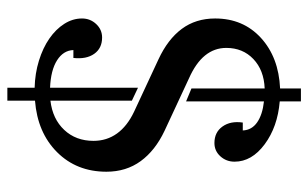

<svg xmlns="http://www.w3.org/2000/svg" viewBox="-182 -608 858 535"><g transform="rotate(90 247.5 -341.0)"><path d="M225 68V-8Q185 -9 149.5 -20Q114 -31 88 -49Q62 -67 47 -90.5Q32 -114 32 -140Q32 -163 47.5 -179.5Q63 -196 85 -196Q115 -196 130.5 -174Q146 -152 142 -116H120Q121 -88 148.5 -70.5Q176 -53 225 -51V-296L261 -279V-52Q312 -58 342.5 -90.5Q373 -123 373 -172Q373 -209 352.5 -237.5Q332 -266 292 -285L146 -353Q90 -379 61 -418Q32 -457 32 -511Q32 -589 86 -638.5Q140 -688 227 -692V-750H263V-691Q334 -685 382.5 -649Q431 -613 431 -565Q431 -542 416 -525.5Q401 -509 379 -509Q349 -509 333 -531.5Q317 -554 322 -588H344Q343 -613 321.5 -628Q300 -643 263 -647V-430L227 -445V-649Q176 -647 145 -617.5Q114 -588 114 -542Q114 -509 135 -483Q156 -457 199 -438L345 -370Q400 -344 429.5 -303.5Q459 -263 459 -208Q459 -125 404.5 -70.5Q350 -16 261 -9V68Z"/></g></svg>

Font: Redaction
Style: Regular
Weight: 400
Designer: Jeremy Mickel / Forest Young
Foundry: MCKL
Version: Version 2.001; Redaction